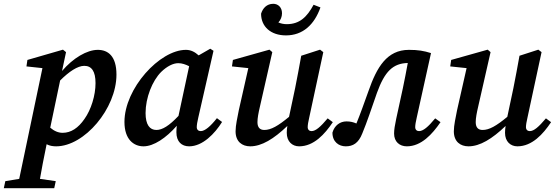

<svg xmlns="http://www.w3.org/2000/svg" viewBox="-76 -755 2916 1009"><path d="M-56 234H209L217 197L134 185C143 134 153 79 169 3C184 11 201 14 219 14C368 14 536 -185 536 -363C536 -460 492 -493 438 -493C381 -493 308 -450 250 -382L271 -481L255 -494L68 -440L63 -406L147 -397L25 185L-48 197ZM367 -409C405 -409 426 -381 426 -318C426 -254 403 -179 368 -130C335 -82 297 -57 253 -57C231 -57 209 -66 188 -84L240 -332C287 -379 332 -409 367 -409Z M689 -161C689 -241 724 -330 771 -377C802 -407 834 -423 861 -423C881 -423 900 -416 918 -407L862 -146C813 -94 777 -72 746 -72C711 -72 689 -99 689 -161ZM918 14C989 14 1053 -53 1091 -114L1064 -134C1031 -92 1001 -66 979 -66C967 -66 958 -73 958 -87C958 -98 961 -116 966 -137L1046 -488L1029 -499L968 -464C948 -482 927 -493 901 -493C763 -493 578 -290 578 -114C578 -22 627 14 678 14C732 14 797 -30 853 -94C852 -83 851 -72 851 -60C851 -10 879 14 918 14Z M1496 14C1573 14 1631 -50 1673 -113L1646 -133C1608 -88 1583 -66 1561 -66C1550 -66 1541 -73 1541 -87C1541 -98 1544 -116 1549 -137L1623 -481L1606 -494L1507 -462C1497 -405 1486 -348 1475 -292L1443 -141C1385 -93 1348 -72 1313 -72C1291 -72 1277 -84 1277 -113C1277 -134 1282 -161 1290 -195L1355 -481L1340 -494L1148 -440L1143 -406L1229 -397L1179 -176C1172 -139 1162 -97 1162 -65C1162 -10 1197 14 1239 14C1299 14 1363 -25 1434 -93C1432 -79 1431 -68 1431 -57C1431 -11 1460 14 1496 14ZM1427 -569C1515 -569 1576 -625 1608 -716L1572 -730C1537 -665 1498 -628 1431 -628C1415 -628 1401 -631 1387 -637C1399 -650 1406 -667 1406 -685C1406 -717 1385 -735 1360 -735C1326 -735 1305 -712 1296 -683C1296 -615 1347 -569 1427 -569Z M1741 14C1778 14 1808 -2 1828 -54C1853 -114 1876 -184 1905 -267C1946 -381 1990 -422 2067 -424C2059 -379 2050 -335 2041 -291L2006 -130C1999 -96 1995 -74 1995 -53C1995 -10 2024 14 2062 14C2138 14 2196 -50 2239 -113L2211 -133C2174 -88 2148 -66 2126 -66C2115 -66 2106 -73 2106 -87C2106 -98 2109 -116 2114 -137L2189 -476C2151 -488 2121 -493 2073 -493C1957 -493 1904 -401 1861 -278C1836 -209 1818 -157 1797 -106C1781 -113 1765 -117 1745 -117C1711 -117 1682 -96 1671 -58C1671 -9 1705 14 1741 14Z M2643 14C2720 14 2778 -50 2820 -113L2793 -133C2755 -88 2730 -66 2708 -66C2697 -66 2688 -73 2688 -87C2688 -98 2691 -116 2696 -137L2770 -481L2753 -494L2654 -462C2644 -405 2633 -348 2622 -292L2590 -141C2532 -93 2495 -72 2460 -72C2438 -72 2424 -84 2424 -113C2424 -134 2429 -161 2437 -195L2502 -481L2487 -494L2295 -440L2290 -406L2376 -397L2326 -176C2319 -139 2309 -97 2309 -65C2309 -10 2344 14 2386 14C2446 14 2510 -25 2581 -93C2579 -79 2578 -68 2578 -57C2578 -11 2607 14 2643 14Z"/></svg>

Font: Source Serif Pro Semibold
Style: Italic
Weight: 600
Italic angle: -12°
Designer: Frank Grießhammer
Foundry: Adobe Systems Incorporated
Version: Version 3.001;hotconv 1.0.111;makeotfexe 2.5.65597